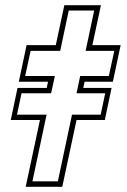

<svg xmlns="http://www.w3.org/2000/svg" viewBox="-20 -720 489 740"><path d="M79 0 134 -257.5H21.5L47.5 -381H160L165 -405H52.5L82.5 -546H195L228 -700H369L336 -546H445L415 -405H306L301 -381H410L384 -257.5H275L220 0ZM105 -21H203L257.5 -278H368L385.5 -360.5H275L289 -427H399.5L420.5 -524H310L343 -679.5H245L212 -524H98L77 -427H191.5L177 -360.5H63L45.5 -278H159.5Z"/></svg>

Font: Tourney ExtraLight
Style: Italic
Weight: 250
Italic angle: -12°
Version: Version 1.015